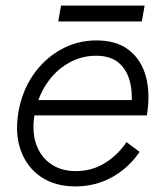

<svg xmlns="http://www.w3.org/2000/svg" viewBox="-20 -657 583 689"><path d="M251 12Q178 12 127.5 -22Q77 -56 55 -116Q33 -176 46 -254Q59 -330 99 -388Q139 -446 198 -479Q257 -512 326 -512Q398 -512 442.5 -477.5Q487 -443 503.5 -382.5Q520 -322 507 -243H447Q458 -306 448.5 -354Q439 -402 408.5 -429.5Q378 -457 325 -457Q271 -457 224.5 -430Q178 -403 146.5 -355.5Q115 -308 104 -246Q94 -186 109.5 -140.5Q125 -95 162 -69Q199 -43 252 -43Q311 -43 357.5 -72.5Q404 -102 434 -147L481 -112Q456 -75 421 -47Q386 -19 343 -3.5Q300 12 251 12ZM85 -243 94 -298H473L464 -243ZM189 -580 199 -637H499L489 -580Z"/></svg>

Font: Figtree Light Light
Style: Italic
Weight: 300
Italic angle: -9.5°
Version: Version 2.000